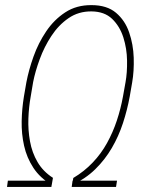

<svg xmlns="http://www.w3.org/2000/svg" viewBox="-20 -741 589 761"><path d="M467.3 -357.9 477.5 -415Q484.4 -452.6 483.6 -500.7Q482.9 -548.8 468.8 -593Q454.6 -637.2 424.3 -666.3Q394 -695.3 342.8 -695.8Q291 -696.3 251.5 -668.9Q211.9 -641.6 183.6 -598.4Q155.3 -555.2 137.5 -506.6Q119.6 -458 111.3 -415.5L101.6 -357.9Q94.2 -316.9 92.5 -271.2Q90.8 -225.6 98.9 -180.9Q106.9 -136.2 128.7 -98.9Q150.4 -61.5 189.9 -36.1L185.1 -8.3Q138.7 -35.6 112.3 -75.9Q85.9 -116.2 75.4 -163.6Q64.9 -210.9 65.9 -260.5Q66.9 -310.1 74.7 -357.9L84.5 -414.6Q93.8 -463.4 112.8 -516.8Q131.8 -570.3 163.1 -616.7Q194.3 -663.1 238.8 -692.1Q283.2 -721.2 342.8 -720.7Q403.8 -720.7 439.7 -690.4Q475.6 -660.2 491.9 -612.5Q508.3 -564.9 510 -512.2Q511.7 -459.5 503.9 -414.6L494.1 -357.9Q484.4 -305.2 467.3 -252.9Q450.2 -200.7 423.1 -154.3Q396 -107.9 357.4 -70.1Q318.8 -32.2 266.1 -8.8L270.5 -35.6Q314 -61.5 347.4 -96.7Q380.9 -131.8 404.3 -174.3Q427.7 -216.8 443.1 -263.2Q458.5 -309.6 467.3 -357.9ZM264.2 0 267.6 -24.9H443.8L439.9 0ZM7.8 0 11.2 -24.9H187.5L183.6 0Z"/></svg>

Font: Roboto Condensed Thin
Style: Italic
Weight: 250
Italic angle: -12°
Designer: Christian Robertson
Foundry: Google
Version: Version 3.008; 2023